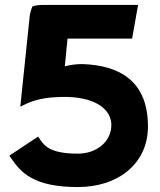

<svg xmlns="http://www.w3.org/2000/svg" viewBox="-20 -733 645 776"><path d="M62 -302 79 -310C105 -323 144 -337 202 -340C343 -350 425 -304 430 -233C433 -162 371 -112 295 -112C179 -112 158 -146 140 -172L134 -181L18 -104L24 -95C64 -36 115 23 295 23C458 23 578 -72 578 -222C578 -406 463 -469 313 -474C287 -474 265 -471 242 -465L253 -577H514L538 -713H153C135 -713 123 -711 111 -707C106 -695 102 -682 100 -667Z"/></svg>

Font: Bluebird
Style: SfBdExt
Weight: 700
Designer: Jasper
Foundry: Cannot Into Space Fonts
Version: Version 0.98